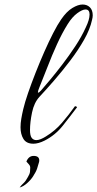

<svg xmlns="http://www.w3.org/2000/svg" viewBox="-20 -630 431 851"><path d="M129 61Q154 61 154 81Q154 84 153.5 86.5Q153 89 152 92Q149 103 144.5 117Q140 131 127 151Q117 167 100 182Q83 197 67 201Q75 190 84.5 181.5Q94 173 104 154Q112 141 113 131Q114 121 114 113Q114 105 108 98.5Q102 92 97 86Q107 61 129 61ZM128 7Q97 7 84 -14Q71 -35 71 -66Q71 -84 74.5 -104.5Q78 -125 83 -146Q90 -176 104.5 -218Q119 -260 137.5 -307Q156 -354 176 -399.5Q196 -445 215.5 -483Q235 -521 251 -544Q275 -579 300.5 -594.5Q326 -610 346 -610Q366 -610 378.5 -597.5Q391 -585 391 -562Q391 -553 388 -542Q379 -500 352.5 -453.5Q326 -407 291 -361Q256 -315 220 -273.5Q184 -232 155 -201Q131 -175 122 -131.5Q113 -88 113 -53Q113 -29 120.5 -19Q128 -9 141 -9Q150 -9 161 -13.5Q172 -18 183 -25Q224 -50 254.5 -85.5Q285 -121 312 -159Q312 -160 317.5 -158Q323 -156 321 -154Q291 -114 258 -72.5Q225 -31 178 -7Q150 7 128 7ZM148 -221Q148 -217 154 -221.5Q160 -226 173 -242Q181 -251 204 -278.5Q227 -306 256.5 -344.5Q286 -383 314 -425.5Q342 -468 360 -508Q377 -543 377 -566Q377 -588 359 -588Q345 -588 322.5 -571.5Q300 -555 280 -523Q255 -483 232.5 -433.5Q210 -384 191 -334.5Q172 -285 155 -244Q148 -227 148 -221Z"/></svg>

Font: Grey Qo
Style: Regular
Weight: 400
Designer: Robert E. Leuschke
Foundry: Robert E. Leuschke
Version: Version 2.010